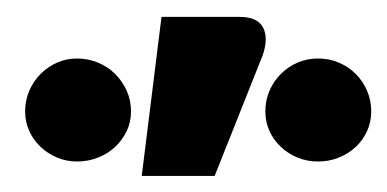

<svg xmlns="http://www.w3.org/2000/svg" viewBox="-20 -788 470 233"><path d="M152 -574.5 176 -767.5H271Q292 -767.5 299 -755Q306 -742.5 299 -721.5L240.5 -574.5ZM430.5 -653Q430.5 -640 425.5 -629Q420.5 -618 411.8 -609.8Q403 -601.5 391.2 -596.8Q379.5 -592 366 -592Q352.5 -592 341 -596.8Q329.5 -601.5 320.8 -609.8Q312 -618 307 -629Q302 -640 302 -653Q302 -666 307 -677.8Q312 -689.5 320.8 -698.2Q329.5 -707 341 -712Q352.5 -717 366 -717Q379.5 -717 391.2 -712Q403 -707 411.8 -698.2Q420.5 -689.5 425.5 -677.8Q430.5 -666 430.5 -653ZM139 -653Q139 -640 133.8 -629Q128.5 -618 119.8 -609.8Q111 -601.5 99 -596.8Q87 -592 73.5 -592Q60.5 -592 49.2 -596.8Q38 -601.5 29.2 -609.8Q20.5 -618 15.5 -629Q10.5 -640 10.5 -653Q10.5 -666 15.5 -677.8Q20.5 -689.5 29.2 -698.2Q38 -707 49.2 -712Q60.5 -717 73.5 -717Q87 -717 99 -712Q111 -707 119.8 -698.2Q128.5 -689.5 133.8 -677.8Q139 -666 139 -653Z"/></svg>

Font: Lato Black
Style: Regular
Weight: 900
Designer: Lukasz Dziedzic
Foundry: tyPoland Lukasz Dziedzic
Version: Version 2.007; 2014-02-27